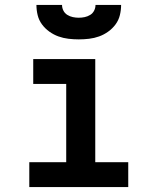

<svg xmlns="http://www.w3.org/2000/svg" viewBox="-20 -760 640 780"><path d="M99 0V-101H249V-419H115V-520H367V-101H501V0ZM300 -600Q279 -600 258 -602.5Q237 -605 217.5 -612Q198 -619 180.5 -631.5Q163 -644 150.5 -661Q138 -678 133 -698.5Q128 -719 128 -740H232Q232 -728 237.5 -717Q243 -706 253.5 -699.5Q264 -693 276 -690.5Q288 -688 300 -688Q312 -688 324 -690.5Q336 -693 346.5 -699.5Q357 -706 362.5 -717Q368 -728 368 -740H472Q472 -719 467 -698.5Q462 -678 449.5 -661Q437 -644 419.5 -631.5Q402 -619 382.5 -612Q363 -605 342 -602.5Q321 -600 300 -600Z"/></svg>

Font: Iosevka Custom Extended
Style: Bold
Weight: 700
Width: 7
Monospace: yes
Designer: Belleve Invis
Foundry: Belleve Invis
Version: Version 11.2.4; ttfautohint (v1.8.4)